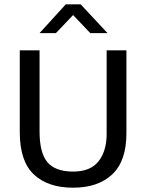

<svg xmlns="http://www.w3.org/2000/svg" viewBox="-20 -864 680 893"><path d="M72 -630H164V-253Q164 -152 201 -109Q238 -66 320 -66Q401 -66 438.5 -114Q476 -162 476 -241V-630H568V-244Q568 -115 502 -53Q436 9 320 9Q203 9 137.5 -52.5Q72 -114 72 -249ZM286 -844H355L480 -710H400L320 -794L240 -710H164Z"/></svg>

Font: Ek Mukta
Style: Regular
Weight: 400
Designer: Girish Dalvi and Yashodeep Gholap
Foundry: Ek Type
Version: Version 2.538;PS 1.001;hotconv 16.6.51;makeotf.lib2.5.65220;